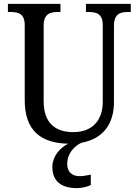

<svg xmlns="http://www.w3.org/2000/svg" viewBox="-20 -734 703 994"><path d="M379 240C398 240 431 234 450 224V170C428 175 409 178 392 178C356 178 328 159 328 115C328 59 366 21 402 5C512 -15 570 -91 570 -205V-600C570 -663 603 -672 645 -672H657V-714H425V-672H437C479 -672 512 -663 512 -604V-207C512 -116 463 -50 359 -50C270 -50 206 -94 206 -210V-600C206 -663 239 -672 282 -672H293V-714H21V-672H33C75 -672 108 -663 108 -604V-216C108 -56 193 7 333 10C288 32 251 78 251 130C251 206 299 240 379 240Z"/></svg>

Font: Noto Serif Lao SemiCondensed
Style: Regular
Weight: 400
Width: 4
Designer: Monotype Design Team
Foundry: Monotype Imaging Inc.
Version: Version 2.003